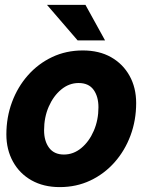

<svg xmlns="http://www.w3.org/2000/svg" viewBox="-20 -750 616 784"><path d="M224 14Q158 14 109 -13.5Q60 -41 33 -90Q6 -139 6 -201Q6 -271 29 -333Q52 -395 94 -442.5Q136 -490 193 -517Q250 -544 318 -544Q385 -544 433.5 -516.5Q482 -489 509 -440.5Q536 -392 536 -329Q536 -259 513 -197Q490 -135 448 -87.5Q406 -40 349 -13Q292 14 224 14ZM241 -119Q280 -119 312 -145.5Q344 -172 363 -216Q382 -260 382 -312Q382 -356 362 -383.5Q342 -411 301 -411Q262 -411 230 -384.5Q198 -358 179 -314.5Q160 -271 160 -218Q160 -174 180.5 -146.5Q201 -119 241 -119ZM297 -585 172 -730H329L409 -585Z"/></svg>

Font: Radio Canada Big
Style: Bold Italic
Weight: 700
Italic angle: -12°
Designer: Étienne Aubert Bonn
Foundry: Coppers and Brasses
Version: Version 1.001